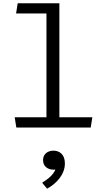

<svg xmlns="http://www.w3.org/2000/svg" viewBox="-20 -785 660 1182"><path d="M80.5 0H538.5L548.5 -63H345.5V-765H89L79 -702H266V-63H70.5ZM239.5 340 270 376.5C326.5 346 379.5 290 379.5 221C379.5 167 347.5 142.5 309 142.5C273.5 142.5 245 163.5 245 201C245 237 271.5 259.5 310.5 259.5C314 259.5 317.5 259.5 321 259C307 293 275.5 317 239.5 340Z"/></svg>

Font: Monaspace Argon Light
Style: Regular
Weight: 300
Designer: Riley Cran & the Lettermatic Team
Foundry: Lettermatic
Version: Version 1.000 (Monaspace Argon)